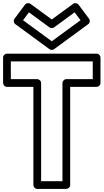

<svg xmlns="http://www.w3.org/2000/svg" viewBox="-37 -1197 670 1242"><path d="M150.2 -1117.2 283.2 -1019.8C292.2 -1013.3 304.8 -1014 312.8 -1019.8L445.8 -1117.2L483.9 -1066.2L298 -930L112.1 -1066.2ZM159.8 -1172.2C150 -1179.3 133.5 -1178.4 125 -1167L57 -1076C48.6 -1064.7 51.3 -1048.8 62.2 -1040.8L283.2 -878.8C291.3 -872.9 303.8 -872.3 312.8 -878.8L533.8 -1040.8C545.1 -1049.1 547.1 -1065.1 539 -1076L471 -1167C463.8 -1176.6 447.8 -1180.6 436.2 -1172.2L298 -1071ZM33 -685V-800H563V-685H392C376.9 -685 367 -670.7 367 -660V-25H229V-660C229 -675.1 214.7 -685 204 -685ZM-17 -660C-17 -649.3 -7.1 -635 8 -635H179V0C179 10.7 188.9 25 204 25H392C402.7 25 417 15.1 417 0V-635H588C598.7 -635 613 -644.9 613 -660V-825C613 -835.7 603.1 -850 588 -850H8C-2.7 -850 -17 -840.1 -17 -825Z"/></svg>

Font: Hussar Techniczny
Style: Bold 
Weight: 700
Foundry: Cannot Into Space Fonts
Version: Version 0.77